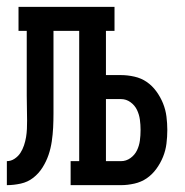

<svg xmlns="http://www.w3.org/2000/svg" viewBox="-20 -540 540 560"><path d="M0 0V-70Q12 -70 22.5 -77Q33 -84 39.5 -94Q46 -104 50 -116Q54 -128 56 -140Q58 -152 58.5 -164Q59 -176 59 -188Q59 -207 58.5 -225Q58 -243 58 -261V-450H34V-520H314V-450H289V-321H333Q352 -321 372 -316.5Q392 -312 408 -301Q424 -290 436 -273.5Q448 -257 455.5 -238.5Q463 -220 465.5 -200Q468 -180 468 -161Q468 -141 465.5 -121Q463 -101 455.5 -82.5Q448 -64 436 -47.5Q424 -31 408 -20Q392 -9 372 -4.5Q352 0 333 0H186V-70H211V-450H136V-258Q136 -258 136 -257Q136 -256 136 -255V-252Q136 -252 136 -251Q136 -250 136 -249Q136 -229 136 -208.5Q136 -188 135 -168Q134 -148 131 -127.5Q128 -107 121.5 -88Q115 -69 104 -51.5Q93 -34 77 -21.5Q61 -9 40.5 -4.5Q20 0 0 0ZM289 -70H333Q348 -70 360.5 -79Q373 -88 379.5 -101.5Q386 -115 388 -130Q390 -145 390 -161Q390 -176 388 -191Q386 -206 379.5 -219.5Q373 -233 360.5 -242Q348 -251 333 -251H289Z"/></svg>

Font: Iosevka Gothic
Style: Regular
Weight: 400
Monospace: yes
Designer: Belleve Invis
Foundry: Belleve Invis
Version: Version 15.5.1; ttfautohint (v1.8.4)